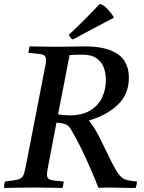

<svg xmlns="http://www.w3.org/2000/svg" viewBox="-31 -931 716 952"><path d="M328 -277Q319 -294 311 -303Q303 -312 289.5 -316.5Q276 -321 249 -323L210 -119Q207 -102 204.5 -89Q202 -76 202 -65Q202 -45 217.5 -40Q233 -35 285 -31Q284 -24 282.5 -15Q281 -6 279 1Q248 0 209.5 -0.5Q171 -1 137 -1Q103 -1 66.5 -0.5Q30 0 -11 1Q-11 -6 -10 -15Q-9 -24 -6 -31Q37 -36 56.5 -40.5Q76 -45 83.5 -59.5Q91 -74 97 -107L189 -581Q193 -599 195 -611.5Q197 -624 197 -633Q197 -656 179.5 -660.5Q162 -665 110 -669Q111 -684 116 -701Q145 -701 182 -700Q219 -699 242 -699Q258 -699 288 -699.5Q318 -700 347 -700.5Q376 -701 390 -701Q497 -701 552.5 -663Q608 -625 608 -545Q608 -464 553 -411.5Q498 -359 411 -334V-331Q419 -322 426.5 -311.5Q434 -301 442 -287Q451 -272 464.5 -245Q478 -218 493 -187.5Q508 -157 521 -130Q543 -86 559 -65.5Q575 -45 595 -39.5Q615 -34 648 -31Q648 -15 641 1Q625 1 599 0.5Q573 0 548 -0.5Q523 -1 508 -1Q492 -1 482.5 -0.5Q473 0 457 0Q441 -41 420.5 -88.5Q400 -136 376.5 -185Q353 -234 328 -277ZM257 -364Q270 -362 284.5 -360.5Q299 -359 313 -359Q376 -359 416 -383Q456 -407 475 -447Q494 -487 494 -535Q494 -565 484.5 -593.5Q475 -622 449.5 -641Q424 -660 376 -660Q367 -660 348.5 -659.5Q330 -659 314 -658ZM533 -846V-843Q488 -820 435.5 -791.5Q383 -763 330 -735Q323 -739 319 -744.5Q315 -750 310 -758Q390 -833 463 -911Q479 -910 498.5 -890Q518 -870 533 -846Z"/></svg>

Font: Tiro Devanagari Sanskrit
Style: Italic
Weight: 400
Italic angle: -11°
Designer: Devanagari: John Hudson & Fiona Ross, assisted by Paul Hanslow. Latin: John Hudson with Paul Hanslow, assisted by Kaja S
Foundry: Tiro Typeworks Ltd.
Version: Version 1.52